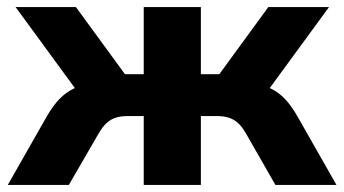

<svg xmlns="http://www.w3.org/2000/svg" viewBox="-20 -521 970 541"><path d="M2 0 113 -195Q130 -224 148 -242.5Q166 -261 188 -271.5Q210 -282 238 -285L215 -240L24 -501H194L332 -312H385V-501H546V-312H598L736 -501H907L716 -240L692 -285Q721 -282 743 -271.5Q765 -261 783 -242Q801 -223 817 -195L928 0H756L673 -145Q662 -164 650.5 -174.5Q639 -185 624.5 -189.5Q610 -194 591 -194H546V0H385V-194H340Q321 -194 306.5 -189.5Q292 -185 280.5 -174.5Q269 -164 258 -145L174 0Z"/></svg>

Font: Nunito Sans 8pt ExtraBold
Style: Regular
Weight: 800
Version: Version 3.101;gftools[0.9.27]